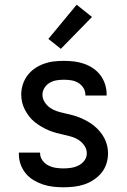

<svg xmlns="http://www.w3.org/2000/svg" viewBox="-20 -786 540 814"><path d="M249 8Q227 8 205 5.5Q183 3 162 -4Q141 -11 122 -22.5Q103 -34 89 -51Q75 -68 67.5 -89Q60 -110 60 -132V-139H150V-136Q150 -120 160 -106Q170 -92 185 -84.5Q200 -77 216.5 -74.5Q233 -72 249 -72Q265 -72 281.5 -74.5Q298 -77 313 -84.5Q328 -92 338 -105.5Q348 -119 348 -136Q348 -153 338.5 -167.5Q329 -182 315 -191.5Q301 -201 284.5 -206Q268 -211 251.5 -214.5Q235 -218 218.5 -222.5Q202 -227 186.5 -233.5Q171 -240 156.5 -248.5Q142 -257 128.5 -267.5Q115 -278 104.5 -291.5Q94 -305 86 -320Q78 -335 74 -351.5Q70 -368 70 -385Q70 -406 76.5 -427Q83 -448 96 -465.5Q109 -483 127 -495.5Q145 -508 165.5 -515.5Q186 -523 207.5 -525.5Q229 -528 251 -528Q272 -528 293.5 -525.5Q315 -523 335.5 -516Q356 -509 374 -497Q392 -485 405 -468Q418 -451 425 -430Q432 -409 432 -388V-381H342V-384Q342 -400 333.5 -413.5Q325 -427 311.5 -435Q298 -443 282.5 -445.5Q267 -448 251 -448Q235 -448 219.5 -445.5Q204 -443 190.5 -435Q177 -427 168.5 -413.5Q160 -400 160 -384Q160 -368 169.5 -353Q179 -338 193 -328.5Q207 -319 223 -314Q239 -309 255.5 -305.5Q272 -302 288.5 -297.5Q305 -293 320.5 -286.5Q336 -280 351 -271.5Q366 -263 379 -252.5Q392 -242 403 -229Q414 -216 422 -201Q430 -186 434 -169.5Q438 -153 438 -136Q438 -113 431 -91.5Q424 -70 410 -53Q396 -36 377 -23.5Q358 -11 337 -4Q316 3 293.5 5.5Q271 8 249 8ZM238 -579 185 -621 305 -766 370 -714Z"/></svg>

Font: Iosevka Bendy Medium
Style: Regular
Weight: 500
Monospace: yes
Designer: Belleve Invis
Foundry: Belleve Invis
Version: Version 30.1.2